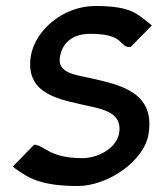

<svg xmlns="http://www.w3.org/2000/svg" viewBox="-20 -610 527 641"><path d="M23 -54 30 -48C73 -17 115 11 240 11C339 11 462 -72 476 -163C498 -301 384 -326 287 -348C234 -360 171 -365 180 -419C188 -471 227 -498 284 -497C393 -497 379 -455 410 -453H416L487 -525L480 -531C439 -561 423 -590 298 -590C191 -590 97 -509 83 -423C64 -302 166 -281 249 -262C315 -247 389 -239 378 -167C370 -115 307 -82 255 -82C147 -82 128 -123 100 -126L94 -127Z"/></svg>

Font: Charger Pro
Style: ExBdNarObl
Weight: 400
Designer: Jasper
Foundry: Cannot Into Space Fonts
Version: Version 1.09